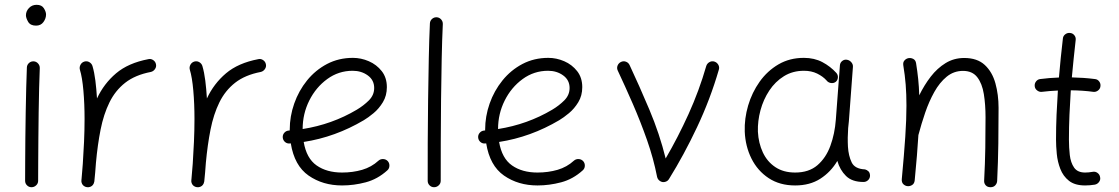

<svg xmlns="http://www.w3.org/2000/svg" viewBox="-20 -759 4698 806"><path d="M88.9 -694.8Q88.9 -711.9 101.6 -725.3Q114.3 -738.8 133.8 -738.8Q155.3 -738.8 164.3 -724.1Q173.3 -709.5 173.3 -698.2Q173.3 -681.6 162.4 -666.5Q151.4 -651.4 131.3 -651.4Q107.4 -651.4 98.1 -667.5Q88.9 -683.6 88.9 -694.8ZM121.1 -501.5Q132.3 -501 139.9 -492.4Q147.5 -483.9 147 -472.7Q145.5 -438.5 144.3 -390.1Q143.1 -341.8 142.3 -286.9Q141.6 -231.9 141.1 -177.7Q140.6 -123.5 140.4 -77.1Q140.1 -30.8 140.1 0Q140.1 11.2 131.8 19Q123.5 26.9 112.3 26.9Q101.1 26.9 93.3 19Q85.4 11.2 85.4 0Q85.4 -30.8 85.7 -77.4Q85.9 -124 86.4 -178.2Q86.9 -232.4 87.9 -287.6Q88.9 -342.8 90.1 -391.8Q91.3 -440.9 92.8 -475.6Q93.3 -486.8 101.6 -494.4Q109.9 -502 121.1 -501.5Z M345.7 26.9Q342.3 26.4 339.4 25.4Q338.9 25.4 338.4 24.9Q338.4 24.9 337.9 24.9Q325.2 19.5 322.3 6.3Q322.3 5.9 321.8 4.9Q321.8 4.9 321.8 4.4Q321.3 1 321.8 -2.9Q321.8 -4.9 322.3 -7.3Q323.7 -23.4 325 -39.6Q326.2 -55.7 327.6 -71.8Q330.6 -115.2 332.8 -163.6Q335 -211.9 335 -259.8Q335 -322.8 330.1 -378.7Q325.2 -434.6 315.4 -466.3Q312.5 -477.1 317.9 -487.1Q323.2 -497.1 334 -500.5Q344.7 -503.9 354.7 -498.3Q364.7 -492.7 368.2 -481.9Q376 -455.6 380.4 -420.7Q384.8 -385.7 387.2 -345.7Q416 -407.7 467.3 -451.2Q518.6 -494.6 603 -510.7Q613.8 -513.2 623.3 -506.6Q632.8 -500 634.8 -489.3Q637.2 -478.5 630.6 -469Q624 -459.5 613.3 -457Q547.4 -444.3 505.6 -411.6Q463.9 -378.9 439.5 -329.1Q415 -279.3 402.3 -215.1Q389.6 -150.9 382.8 -75.7Q379.9 -33.7 376 2.9Q375.5 6.3 374 9.8Q374 9.8 374 9.8Q374 10.7 373.5 11.2Q368.2 23.4 355 26.4Q354.5 26.4 353.5 26.4Q353.5 26.4 353.5 26.9Q349.6 27.3 345.7 26.9Z M807.1 26.9Q803.7 26.4 800.8 25.4Q800.3 25.4 799.8 24.9Q799.8 24.9 799.3 24.9Q786.6 19.5 783.7 6.3Q783.7 5.9 783.2 4.9Q783.2 4.9 783.2 4.4Q782.7 1 783.2 -2.9Q783.2 -4.9 783.7 -7.3Q785.2 -23.4 786.4 -39.6Q787.6 -55.7 789.1 -71.8Q792 -115.2 794.2 -163.6Q796.4 -211.9 796.4 -259.8Q796.4 -322.8 791.5 -378.7Q786.6 -434.6 776.9 -466.3Q773.9 -477.1 779.3 -487.1Q784.7 -497.1 795.4 -500.5Q806.2 -503.9 816.2 -498.3Q826.2 -492.7 829.6 -481.9Q837.4 -455.6 841.8 -420.7Q846.2 -385.7 848.6 -345.7Q877.4 -407.7 928.7 -451.2Q980 -494.6 1064.5 -510.7Q1075.2 -513.2 1084.7 -506.6Q1094.2 -500 1096.2 -489.3Q1098.6 -478.5 1092 -469Q1085.4 -459.5 1074.7 -457Q1008.8 -444.3 967 -411.6Q925.3 -378.9 900.9 -329.1Q876.5 -279.3 863.8 -215.1Q851.1 -150.9 844.2 -75.7Q841.3 -33.7 837.4 2.9Q836.9 6.3 835.4 9.8Q835.4 9.8 835.4 9.8Q835.4 10.7 835 11.2Q829.6 23.4 816.4 26.4Q815.9 26.4 814.9 26.4Q814.9 26.4 814.9 26.9Q811 27.3 807.1 26.9Z M1606 -43.9Q1564.9 -6.8 1515.4 6.3Q1465.8 19.5 1416 19.5Q1335 19.5 1275.4 -22Q1215.8 -63.5 1200.7 -157.2Q1198.2 -156.7 1195.8 -156.7Q1184.6 -155.8 1176.3 -163.1Q1168 -170.4 1167 -181.6Q1166 -192.9 1173.3 -201.4Q1180.7 -210 1191.9 -210.9Q1194.3 -210.9 1196.3 -211.4Q1196.3 -212.9 1196.3 -214.8Q1196.3 -270.5 1215.1 -324.2Q1233.9 -377.9 1269 -421.4Q1304.2 -464.8 1353 -490.5Q1401.9 -516.1 1461.4 -516.1Q1495.6 -516.1 1528.3 -502Q1561 -487.8 1582.5 -460.4Q1604 -433.1 1604 -393.1Q1604 -357.4 1587.4 -330.1Q1570.8 -302.7 1548.1 -283.9Q1525.4 -265.1 1507.3 -254.4Q1387.7 -183.6 1254.9 -163.1Q1266.6 -94.2 1309.1 -64.5Q1351.6 -34.7 1416 -34.7Q1460.9 -34.7 1500.2 -46.1Q1539.6 -57.6 1568.8 -84.5Q1577.1 -91.8 1588.6 -91.3Q1600.1 -90.8 1607.9 -82.5Q1615.2 -74.2 1614.7 -62.7Q1614.3 -51.3 1606 -43.9ZM1460.4 -461.9Q1401.4 -461.9 1353.8 -427.2Q1306.2 -392.6 1278.3 -336.9Q1250.5 -281.2 1250.5 -217.3Q1374 -236.8 1477.5 -298.3Q1506.3 -315.4 1528.6 -337.6Q1550.8 -359.9 1550.8 -389.6Q1550.8 -422.9 1523.9 -442.4Q1497.1 -461.9 1460.4 -461.9Z M1813 -686.5Q1824.2 -686 1831.8 -677.5Q1839.4 -668.9 1838.9 -657.7Q1835.9 -595.7 1834.2 -512.7Q1832.5 -429.7 1831.5 -338.6Q1830.6 -247.6 1830.3 -159.9Q1830.1 -72.3 1830.1 0Q1830.1 11.2 1821.8 19Q1813.5 26.9 1802.2 26.9Q1791 26.9 1783.2 19Q1775.4 11.2 1775.4 0Q1775.4 -72.3 1775.6 -160.2Q1775.9 -248 1777.1 -339.1Q1778.3 -430.2 1780 -513.7Q1781.7 -597.2 1784.7 -660.6Q1785.2 -671.9 1793.5 -679.4Q1801.8 -687 1813 -686.5Z M2426.3 -43.9Q2385.3 -6.8 2335.7 6.3Q2286.1 19.5 2236.3 19.5Q2155.3 19.5 2095.7 -22Q2036.1 -63.5 2021 -157.2Q2018.6 -156.7 2016.1 -156.7Q2004.9 -155.8 1996.6 -163.1Q1988.3 -170.4 1987.3 -181.6Q1986.3 -192.9 1993.7 -201.4Q2001 -210 2012.2 -210.9Q2014.6 -210.9 2016.6 -211.4Q2016.6 -212.9 2016.6 -214.8Q2016.6 -270.5 2035.4 -324.2Q2054.2 -377.9 2089.4 -421.4Q2124.5 -464.8 2173.3 -490.5Q2222.2 -516.1 2281.7 -516.1Q2315.9 -516.1 2348.6 -502Q2381.3 -487.8 2402.8 -460.4Q2424.3 -433.1 2424.3 -393.1Q2424.3 -357.4 2407.7 -330.1Q2391.1 -302.7 2368.4 -283.9Q2345.7 -265.1 2327.6 -254.4Q2208 -183.6 2075.2 -163.1Q2086.9 -94.2 2129.4 -64.5Q2171.9 -34.7 2236.3 -34.7Q2281.2 -34.7 2320.6 -46.1Q2359.9 -57.6 2389.2 -84.5Q2397.5 -91.8 2408.9 -91.3Q2420.4 -90.8 2428.2 -82.5Q2435.5 -74.2 2435.1 -62.7Q2434.6 -51.3 2426.3 -43.9ZM2280.8 -461.9Q2221.7 -461.9 2174.1 -427.2Q2126.5 -392.6 2098.6 -336.9Q2070.8 -281.2 2070.8 -217.3Q2194.3 -236.8 2297.9 -298.3Q2326.7 -315.4 2348.9 -337.6Q2371.1 -359.9 2371.1 -389.6Q2371.1 -422.9 2344.2 -442.4Q2317.4 -461.9 2280.8 -461.9Z M2586.9 -499Q2597.2 -503.9 2607.7 -500Q2618.2 -496.1 2623 -485.8Q2663.1 -400.4 2706.1 -298.6Q2749 -196.8 2774.4 -93.8Q2825.7 -181.6 2870.4 -280Q2915 -378.4 2944.8 -481.9Q2948.2 -492.7 2958.3 -498.3Q2968.3 -503.9 2979 -500.5Q2989.7 -497.1 2995.4 -487.1Q3001 -477.1 2997.6 -466.3Q2961.4 -341.8 2906.2 -225.1Q2851.1 -108.4 2788.6 -7.8Q2783.2 1.5 2772.5 4.4Q2761.2 7.8 2751 1.2Q2740.7 -5.4 2738.3 -17.1Q2723.6 -92.8 2696.3 -170.7Q2668.9 -248.5 2636.5 -323Q2604 -397.5 2573.2 -462.9Q2568.4 -473.1 2572.5 -483.6Q2576.7 -494.1 2586.9 -499Z M3317.9 -34.7Q3375.5 -34.7 3411.4 -65.4Q3447.3 -96.2 3465.8 -146.7Q3484.4 -197.3 3488.8 -257.3L3505.9 -484.9Q3506.8 -496.1 3515.4 -502.9Q3523.9 -509.8 3534.7 -508.3Q3545.9 -506.8 3553.7 -497.8Q3561.5 -488.8 3560.5 -478L3543.5 -250Q3542.5 -235.4 3540.5 -221.2Q3539.1 -201.7 3538.8 -181.4Q3538.6 -161.1 3539.6 -143.1Q3542 -105 3555.2 -77.4Q3568.4 -49.8 3611.3 -47.9Q3619.1 -45.9 3625.5 -40Q3631.8 -34.2 3632.3 -22Q3632.3 -10.7 3624.3 -2.9Q3616.2 4.9 3605 4.9Q3557.1 4.9 3531.5 -20.3Q3505.9 -45.4 3495.1 -83.5Q3467.8 -37.1 3423.8 -8.8Q3379.9 19.5 3317.9 19.5Q3253.4 19.5 3206.8 -11.2Q3160.2 -42 3134.5 -93.5Q3108.9 -145 3106.4 -206.5Q3104.5 -261.2 3120.6 -315.9Q3136.7 -370.6 3168.9 -416Q3201.2 -461.4 3248 -488.8Q3294.9 -516.1 3354.5 -516.1Q3398.4 -516.1 3432.1 -498.3Q3465.8 -480.5 3491.2 -452.6Q3498.5 -443.8 3497.3 -432.6Q3496.1 -421.4 3487.8 -415Q3479 -408.7 3467.5 -410.6Q3456.1 -412.6 3449.2 -421.9Q3434.1 -438.5 3410.2 -450.2Q3386.2 -461.9 3355 -461.9Q3307.6 -461.9 3271 -439.2Q3234.4 -416.5 3209.5 -378.9Q3184.6 -341.3 3172.4 -296.1Q3160.2 -251 3161.6 -206.1Q3164.1 -158.2 3182.4 -119.1Q3200.7 -80.1 3234.9 -57.4Q3269 -34.7 3317.9 -34.7Z M3765.6 -6.8Q3775.4 -111.3 3780.3 -185.1Q3785.2 -258.8 3785.2 -315.9Q3785.2 -363.8 3782 -403.8Q3778.8 -443.8 3772 -484.4Q3770 -497.1 3776.4 -504.6Q3782.7 -512.2 3792 -514.6Q3802.7 -517.1 3813.2 -512Q3823.7 -506.8 3825.7 -493.2Q3831.1 -460 3834.5 -427.2Q3837.9 -394.5 3838.9 -358.9Q3859.9 -401.9 3887.2 -437.3Q3914.6 -472.7 3949.5 -494.1Q3984.4 -515.6 4027.8 -515.6Q4082.5 -515.6 4114 -486.3Q4145.5 -457 4158.7 -409.2Q4171.9 -361.3 4171.9 -306.2Q4171.9 -231 4170.9 -156Q4169.9 -81.1 4166 0.5Q4165.5 10.7 4158.2 18.8Q4150.9 26.9 4138.2 26.9Q4125 26.9 4117.9 18.8Q4110.8 10.7 4111.3 0Q4115.2 -73.7 4116.2 -137.7Q4117.2 -201.7 4117.2 -266.6Q4117.2 -319.8 4110.1 -364Q4103 -408.2 4082.5 -434.8Q4062 -461.4 4022.5 -461.4Q3983.9 -461.4 3954.1 -437Q3924.3 -412.6 3902.1 -372.8Q3879.9 -333 3863.8 -285.9Q3847.7 -238.8 3835.9 -193.8L3835.4 -192.4Q3833 -151.9 3829.1 -104.7Q3825.2 -57.6 3819.8 -1.5Q3818.4 11.7 3809.1 17.6Q3799.8 23.4 3789.6 22.5Q3779.8 21.5 3772.2 14.2Q3764.6 6.8 3765.6 -6.8Z M4599.6 -397Q4598.6 -386.2 4589.6 -379.2Q4580.6 -372.1 4569.3 -373.5Q4526.4 -379.4 4475.1 -379.9Q4471.7 -328.6 4469.5 -277.1Q4467.3 -225.6 4467.3 -173.3Q4467.3 -140.1 4470.9 -108.2Q4474.6 -76.2 4489 -55.4Q4503.4 -34.7 4535.2 -34.7Q4549.8 -34.7 4566.4 -37.6Q4577.6 -40 4586.9 -33.4Q4596.2 -26.9 4598.1 -15.6Q4600.6 -4.9 4594 4.4Q4587.4 13.7 4576.2 16.1Q4555.7 19.5 4535.2 19.5Q4492.2 19.5 4467.5 0Q4442.9 -19.5 4431.2 -49.8Q4419.4 -80.1 4416.3 -113Q4413.1 -146 4413.1 -173.3Q4413.1 -225.6 4415.3 -276.9Q4417.5 -328.1 4420.9 -378.9Q4386.2 -377.4 4354 -373.5Q4343.3 -372.1 4334 -379.2Q4324.7 -386.2 4323.7 -397Q4322.3 -408.2 4329.3 -417.2Q4336.4 -426.3 4347.2 -427.2Q4384.3 -432.1 4425.3 -433.6Q4428.7 -474.6 4432.9 -515.4Q4437 -556.2 4441.9 -597.2Q4442.9 -608.4 4452.1 -615.2Q4461.4 -622.1 4472.2 -620.6Q4483.4 -619.6 4490.2 -610.8Q4497.1 -602.1 4495.6 -590.8Q4491.2 -551.3 4487.1 -512.2Q4482.9 -473.1 4479.5 -434.1Q4504.4 -433.6 4528.6 -431.9Q4552.7 -430.2 4576.2 -427.2Q4587.4 -426.3 4594.2 -417.2Q4601.1 -408.2 4599.6 -397Z"/></svg>

Font: Mikhak Light
Style: Regular
Weight: 300
Designer: Amin Abedi
Version: Version 3.3